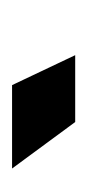

<svg xmlns="http://www.w3.org/2000/svg" viewBox="68 -780 146 323"><g transform="rotate(-90 141.5 -618.0)"><path d="M210.7 -565 160.3 -671.2H20L98.2 -565Z"/></g></svg>

Font: Bricolage Grotesque 96pt Condensed ExBd
Style: Regular
Weight: 800
Width: 3
Designer: Mathieu Triay
Foundry: Atelier Triay
Version: Version 1.001;Glyphs 3.2 (3207)